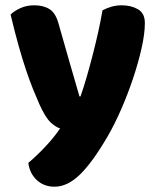

<svg xmlns="http://www.w3.org/2000/svg" viewBox="-20 -516 591 725"><path d="M128 -124Q117 -149 104.5 -180Q92 -211 78.5 -251Q65 -291 50.5 -342.5Q36 -394 20 -461Q34 -475 57.5 -485.5Q81 -496 109 -496Q144 -496 167 -481.5Q190 -467 201 -427Q221 -357 240.5 -288.5Q260 -220 280 -152H284Q296 -186 307.5 -226Q319 -266 330 -308.5Q341 -351 350.5 -393.5Q360 -436 367 -477Q384 -486 402 -491Q420 -496 440 -496Q475 -496 501 -481Q527 -466 527 -429Q527 -389 514.5 -333.5Q502 -278 482 -218.5Q462 -159 437 -102Q412 -45 387 -2Q330 96 282.5 142.5Q235 189 186 189Q146 189 119 164Q92 139 87 99Q119 72 151 38Q183 4 207 -31Q190 -36 170.5 -54.5Q151 -73 128 -124Z"/></svg>

Font: Baloo Bhai 2 ExtraBold
Style: Regular
Weight: 800
Designer: Supriya Tembe, Noopur Datye and Ek Type
Foundry: Ek Type
Version: Version 1.640;PS 1.000;hotconv 16.6.51;makeotf.lib2.5.65220;